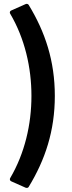

<svg xmlns="http://www.w3.org/2000/svg" viewBox="-20 -766 364 977"><path d="M32 140C27 149 33 155 38 157L110 189C115 191 123 191 126 185C210 47 259 -100 259 -278C259 -456 210 -603 126 -741C123 -746 116 -748 110 -745L38 -713C28 -709 29 -700 32 -696C106 -570 140 -423 140 -278C140 -133 106 14 32 140Z"/></svg>

Font: Falling Sky
Style: Bd
Weight: 700
Designer: Paul D. Hunt
Foundry: Adobe Systems Incorporated
Version: Version 1.02